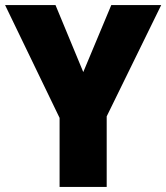

<svg xmlns="http://www.w3.org/2000/svg" viewBox="-20 -734 653 754"><path d="M307 -451 198 -714H0L214 -271V0H399V-277L613 -714H417Z"/></svg>

Font: Noto Sans Thai SemCond Blk
Style: Regular
Weight: 900
Width: 4
Designer: Monotype Design Team
Foundry: Monotype Imaging Inc.
Version: Version 2.002